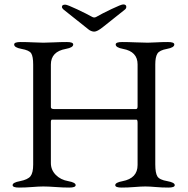

<svg xmlns="http://www.w3.org/2000/svg" viewBox="-20 -843 850 868"><path d="M275 -822Q284 -822 328.5 -801Q373 -780 396 -767Q406 -761 416 -767Q440 -781 484 -802Q528 -823 537 -823Q551 -823 551 -812Q551 -805 545 -800L447 -722Q420 -700 406 -700Q399 -700 392 -703Q385 -706 382 -708.5Q379 -711 365 -722L267 -800Q260 -806 260 -812Q260 -822 275 -822ZM682 -100Q682 -61 691.5 -45.5Q701 -30 737 -24Q770 -18 770 -6Q770 5 741 5Q712 5 684 2.5Q656 0 637 0Q618 0 588 2.5Q558 5 530 5Q501 5 501 -6Q501 -18 534 -24Q602 -37 602 -97V-287Q602 -302 597 -302H215Q210 -302 210 -291V-106Q210 -75 232 -52.5Q254 -30 289 -24Q322 -18 322 -6Q322 5 293 5Q265 5 231.5 2.5Q198 0 176 0Q156 0 125 2.5Q94 5 66 5Q37 5 37 -6Q37 -18 70 -24Q106 -31 118 -46.5Q130 -62 130 -99V-551Q130 -588 121 -602Q112 -616 77 -622Q44 -628 44 -642Q44 -653 73 -653Q102 -653 130 -651.5Q158 -650 176 -650Q195 -650 224 -651.5Q253 -653 282 -653Q311 -653 311 -642Q311 -628 278 -622Q210 -610 210 -551V-359Q210 -350 224 -350H595Q602 -350 602 -362V-552Q602 -610 536 -622Q503 -628 503 -642Q503 -653 532 -653Q560 -653 593.5 -651.5Q627 -650 648 -650Q664 -650 687 -651.5Q710 -653 739 -653Q768 -653 768 -642Q768 -628 735 -622Q701 -616 691.5 -600.5Q682 -585 682 -552Z"/></svg>

Font: EB Garamond SC 12
Style: Regular
Weight: 400
Version: Version 0.016 ; ttfautohint (v0.97) -l 8 -r 50 -G 200 -x 0 -